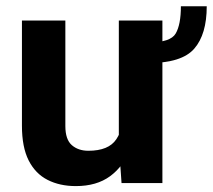

<svg xmlns="http://www.w3.org/2000/svg" viewBox="-20 -595 692 624"><path d="M567.9 -574.7H651.9Q651.9 -483.4 611.3 -436.8Q570.8 -390.1 462.4 -390.1L462.9 -457Q534.2 -457 551 -486.1Q567.9 -515.1 567.9 -574.7ZM366.2 -126.5V-528.3H507.8V0H375ZM382.8 -235.8 424.3 -236.8Q424.3 -166 402.8 -110.1Q381.3 -54.2 337.6 -22.2Q293.9 9.8 226.6 9.8Q174.3 9.8 134.8 -10.3Q95.2 -30.3 73.2 -73.5Q51.3 -116.7 51.3 -186.5V-528.3H192.4V-185.5Q192.4 -141.6 213.4 -123.3Q234.4 -105 267.1 -105Q333 -105 357.9 -142.3Q382.8 -179.7 382.8 -235.8Z"/></svg>

Font: RobotoDEMO
Style: Regular
Weight: 400
Designer: Christian Robertson
Foundry: Google
Version: Version 2.136